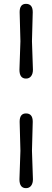

<svg xmlns="http://www.w3.org/2000/svg" viewBox="-20 -747 272 997"><path d="M146 -533 151 -385Q151 -364 141.5 -351.5Q132 -339 115 -339Q81 -339 81 -385L86 -533Q86 -533 82 -684Q82 -727 115 -727Q150 -727 150 -684ZM146 36 151 184Q151 205 141.5 217.5Q132 230 115 230Q81 230 81 184L86 36L82 -115Q82 -158 115 -158Q150 -158 150 -115Z"/></svg>

Font: Delius
Style: Regular
Weight: 400
Designer: Natalia Raices
Foundry: Natalia Raices
Version: Version 1.001